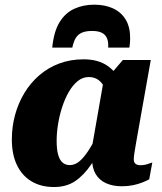

<svg xmlns="http://www.w3.org/2000/svg" viewBox="-20 -770 680 804"><path d="M374.8 -750.4Q327.8 -750.4 290.4 -733Q253 -715.6 229.1 -676.5Q205.2 -637.4 198.8 -570.6H282.8Q288 -596 297.5 -611.3Q307 -626.6 323.6 -633.5Q340.2 -640.4 365.6 -640.4Q391.4 -640.4 406.5 -632.7Q421.6 -625 428 -609.8Q434.4 -594.6 433 -570.6H521.8Q523.4 -580.6 524.2 -590.2Q525 -599.8 525 -608.8Q525.4 -656 506.7 -687.3Q488 -718.6 454.1 -734.5Q420.2 -750.4 374.8 -750.4ZM512.2 -313.4 432.8 -334.2Q431.2 -368.8 421.5 -394.1Q411.8 -419.4 394.6 -433.4Q377.4 -447.4 352 -447.4Q326.4 -447.4 305.5 -430.5Q284.6 -413.6 268.2 -385.2Q251.8 -356.8 240.4 -321.8Q229 -286.8 223.1 -250.1Q217.2 -213.4 217.2 -180.8Q217.2 -144.8 223.4 -122.4Q229.6 -100 242 -89.3Q254.4 -78.6 272.2 -78.6Q293.8 -78.6 313.1 -94.9Q332.4 -111.2 353 -143.6Q373.6 -176 396.2 -222.8L426.2 -193.6Q393.6 -128.4 362.5 -82.3Q331.4 -36.2 294.7 -11.5Q258 13.2 206 13.2Q151.8 13.2 112.1 -10.5Q72.4 -34.2 51 -78.7Q29.6 -123.2 29.6 -186Q29.6 -239 43 -288.4Q56.4 -337.8 81.9 -380.2Q107.4 -422.6 144.2 -454.5Q181 -486.4 227.8 -504Q274.6 -521.6 330 -521.6Q392 -521.6 431.4 -493.5Q470.8 -465.4 490.7 -418.6Q510.6 -371.8 512.2 -313.4ZM611.4 -518.8 553.6 -193.4Q550 -171.8 546.9 -154.5Q543.8 -137.2 542 -124.1Q540.2 -111 540.2 -102.8Q540.2 -89.8 547.6 -84Q555 -78.2 567.4 -78.2Q585 -78.2 598.9 -83.3Q612.8 -88.4 617.8 -89.6L604.8 -19Q594.2 -13.2 576.9 -6.2Q559.6 0.8 537.7 5.4Q515.8 10 490.4 10Q452.6 10 424.3 -2.7Q396 -15.4 380.8 -40.8Q365.6 -66.2 365.6 -104.6Q365.6 -112 366.4 -120.1Q367.2 -128.2 369.2 -141.2L357.6 -110.8L415 -438.8L423.4 -435.4L494.4 -518.8Z"/></svg>

Font: Roboto Serif 20pt
Style: Italic
Weight: 400
Italic angle: -10°
Designer: Greg Gazdowicz
Foundry: Commercial Type
Version: Version 1.008